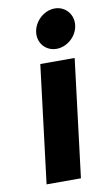

<svg xmlns="http://www.w3.org/2000/svg" viewBox="-84 -756 452 809"><g transform="rotate(-10 142.0 -352.0)"><path d="M116 -629C110 -583 143 -545 189 -545C234 -545 277 -582 283 -629C289 -675 256 -714 210 -714C164 -714 122 -675 116 -629ZM195 10 257 -494H110L48 10Z"/></g></svg>

Font: Bluebird
Style: SfBdExtObl
Weight: 700
Designer: Jasper
Foundry: Cannot Into Space Fonts
Version: Version 0.98